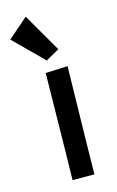

<svg xmlns="http://www.w3.org/2000/svg" viewBox="-150 -786 518 848"><g transform="rotate(-15 109.0 -362.5)"><path d="M80 -475C76 -158 72 13 72 13H172C172 13 173 -106 181 -479ZM59 -738 -33 -658 99 -527 161 -562Z"/></g></svg>

Font: McLaren
Style: Regular
Weight: 400
Designer: Astigmatic (AOETI)
Foundry: Astigmatic (AOETI)
Version: Version 1.000